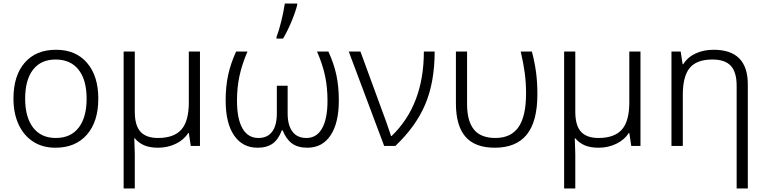

<svg xmlns="http://www.w3.org/2000/svg" viewBox="-20 -824 4324 1084"><path d="M56 -267Q56 -397 119.5 -470Q183 -543 296 -543Q408 -543 471.5 -469Q535 -395 535 -267Q535 -137 470.5 -63.5Q406 10 293 10Q219 10 165.5 -25.5Q112 -61 84 -123.5Q56 -186 56 -267ZM469 -267Q469 -373 423.5 -430.5Q378 -488 294 -488Q211 -488 166.5 -430.5Q122 -373 122 -267Q122 -162 167 -103.5Q212 -45 295 -45Q379 -45 424 -103Q469 -161 469 -267Z M678 -533H741V-193Q741 -116 773 -80.5Q805 -45 872 -45Q962 -45 1004 -92.5Q1046 -140 1046 -246V-533H1109V0H1057L1046 -73H1043Q1019 -35 973 -12.5Q927 10 872 10Q827 10 795.5 -3Q764 -16 741 -43H738L739 -16Q741 28 741 45V240H678Z M1541 -615Q1555 -651 1568 -704Q1581 -757 1588 -804H1658V-796Q1648 -756 1625.5 -702Q1603 -648 1578 -606H1541ZM1254 -257Q1254 -335 1268 -400Q1282 -465 1313 -533H1377Q1346 -460 1332 -395Q1318 -330 1318 -256Q1318 -153 1349 -99Q1380 -45 1439 -45Q1490 -45 1516.5 -80.5Q1543 -116 1543 -184V-340H1604V-184Q1604 -117 1631 -81Q1658 -45 1710 -45Q1768 -45 1798.5 -99.5Q1829 -154 1829 -255Q1829 -330 1815.5 -394.5Q1802 -459 1770 -533H1834Q1865 -466 1879 -401Q1893 -336 1893 -257Q1893 -130 1846.5 -60Q1800 10 1715 10Q1661 10 1628 -14.5Q1595 -39 1576 -88H1571Q1552 -37 1519.5 -13.5Q1487 10 1434 10Q1349 10 1301.5 -59.5Q1254 -129 1254 -257Z M1949 -533H2015L2162 -132L2188 -56H2191Q2373 -231 2373 -533H2434Q2434 -362 2381.5 -236.5Q2329 -111 2212 0H2149Z M2554 -241V-533H2617V-236Q2617 -141 2655.5 -93Q2694 -45 2777 -45Q2865 -45 2907.5 -106.5Q2950 -168 2950 -296Q2950 -356 2943 -409.5Q2936 -463 2920 -533H2983Q2999 -472 3006.5 -415.5Q3014 -359 3014 -292Q3014 -138 2954 -64Q2894 10 2773 10Q2662 10 2608 -52Q2554 -114 2554 -241Z M3165 -533H3228V-193Q3228 -116 3260 -80.5Q3292 -45 3359 -45Q3449 -45 3491 -92.5Q3533 -140 3533 -246V-533H3596V0H3544L3533 -73H3530Q3506 -35 3460 -12.5Q3414 10 3359 10Q3314 10 3282.5 -3Q3251 -16 3228 -43H3225L3226 -16Q3228 28 3228 45V240H3165Z M4139 -340Q4139 -417 4106 -452.5Q4073 -488 4002 -488Q3914 -488 3874.5 -441Q3835 -394 3835 -288V0H3771V-533H3823L3834 -461H3837Q3863 -502 3908 -522.5Q3953 -543 4009 -543Q4202 -543 4202 -348V240H4139Z"/></svg>

Font: OpenSansMMV
Style: Light
Weight: 300
Foundry: Ascender Corporation
Version: Version 4.001